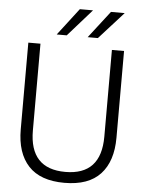

<svg xmlns="http://www.w3.org/2000/svg" viewBox="-63 -1027 816 1087"><g transform="rotate(5 344.5 -483.5)"><path d="M72 -270V-763H141V-270Q141 -52 344 -52Q547 -52 547 -270V-763H616V-270Q616 -136 548.5 -63Q481 10 344 10Q207 10 139.5 -63Q72 -136 72 -270ZM285 -823H228L346 -977H421ZM462 -823H404L523 -977H601Z"/></g></svg>

Font: Open Sauce Sans Light
Style: Regular
Weight: 300
Designer: Alfredo Marco Pradil
Foundry: Creative Sauce Fz LLC
Version: Version 1.477